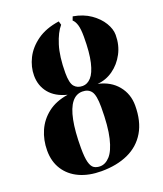

<svg xmlns="http://www.w3.org/2000/svg" viewBox="-150 -914 866 1023"><g transform="rotate(-20 283.0 -403.0)"><path d="M248 11Q177 11 124 -13.2Q71 -37.5 41.8 -83Q12.5 -128.5 12.5 -191Q12.5 -250.5 35 -301.8Q57.5 -353 102.8 -388Q148 -423 217 -433.5Q151 -450 117.2 -491.5Q83.5 -533 83.5 -590.5Q83.5 -639.5 107.2 -687.2Q131 -735 180.5 -770.5Q230 -806 306 -817L312 -796Q284 -764 264.5 -701.8Q245 -639.5 245 -546.5Q245 -489.5 261.8 -469.8Q278.5 -450 309 -450Q335.5 -450 357 -473.5Q378.5 -497 391.2 -550.8Q404 -604.5 404 -694.5Q404 -739 396.8 -762.2Q389.5 -785.5 377 -796L385 -817Q442.5 -807 483 -778.8Q523.5 -750.5 545 -714.8Q566.5 -679 566.5 -646Q566.5 -588.5 541.8 -541.8Q517 -495 476.2 -466Q435.5 -437 387 -433.5Q457 -418 496.2 -370.2Q535.5 -322.5 535.5 -257Q535.5 -167.5 500 -107.8Q464.5 -48 399.8 -18.5Q335 11 248 11ZM250 -16Q280 -16 305.8 -44.2Q331.5 -72.5 347 -137Q362.5 -201.5 362.5 -311Q362.5 -378 345.8 -400.5Q329 -423 296 -423Q260 -423 235.8 -392.2Q211.5 -361.5 199 -299.2Q186.5 -237 186.5 -143Q186.5 -89 193.8 -61.8Q201 -34.5 215.2 -25.2Q229.5 -16 250 -16Z"/></g></svg>

Font: Merriweather 144pt Black
Style: Italic
Weight: 900
Italic angle: -7.8°
Version: Version 2.101